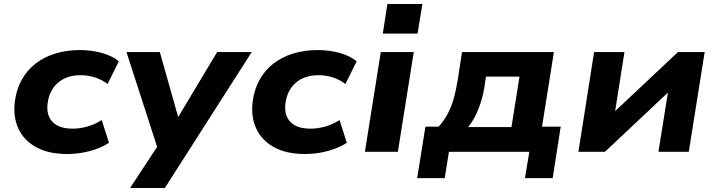

<svg xmlns="http://www.w3.org/2000/svg" viewBox="-20 -755 3566 955"><path d="M314 11Q222 11 160.5 -22.5Q99 -56 71.5 -115.5Q44 -175 54 -252Q62 -311 88 -358Q114 -405 156 -438Q198 -471 254.5 -488.5Q311 -506 378 -506Q437 -506 489 -491Q541 -476 571 -450L515 -337Q489 -358 453.5 -369.5Q418 -381 382 -381Q345 -381 316.5 -371Q288 -361 267 -342.5Q246 -324 233.5 -298.5Q221 -273 217 -242Q209 -183 241 -149Q273 -115 342 -115Q378 -115 416 -126Q454 -137 486 -158L522 -45Q497 -28 463.5 -15.5Q430 -3 392 4Q354 11 314 11Z M627 180 775 -45 776 20 609 -496H775L873 -149H852L1060 -496H1232L800 180Z M1497 11Q1405 11 1343.5 -22.5Q1282 -56 1254.5 -115.5Q1227 -175 1237 -252Q1245 -311 1271 -358Q1297 -405 1339 -438Q1381 -471 1437.5 -488.5Q1494 -506 1561 -506Q1620 -506 1672 -491Q1724 -476 1754 -450L1698 -337Q1672 -358 1636.5 -369.5Q1601 -381 1565 -381Q1528 -381 1499.5 -371Q1471 -361 1450 -342.5Q1429 -324 1416.5 -298.5Q1404 -273 1400 -242Q1392 -183 1424 -149Q1456 -115 1525 -115Q1561 -115 1599 -126Q1637 -137 1669 -158L1705 -45Q1680 -28 1646.5 -15.5Q1613 -3 1575 4Q1537 11 1497 11Z M1884 -588 1907 -735H2081L2057 -588ZM1795 0 1874 -496H2038L1959 0Z M2055 131 2096 -125H2162Q2187 -153 2205 -185.5Q2223 -218 2235.5 -260.5Q2248 -303 2257 -359L2278 -496H2735L2676 -125H2769L2729 131H2591L2613 0H2213L2192 131ZM2308 -123H2524L2564 -374H2397L2389 -319Q2380 -264 2359 -211Q2338 -158 2308 -123Z M2857 0 2935 -496H3086L3034 -166H3001L3352 -496H3485L3406 0H3255L3308 -331H3341L2989 0Z"/></svg>

Font: Nunito Sans 10pt SemiExpanded ExtraBold
Style: Italic
Weight: 800
Width: 6
Italic angle: -9°
Designer: Vernon Adams
Foundry: Vernon Adams
Version: Version 3.101;gftools[0.9.27]